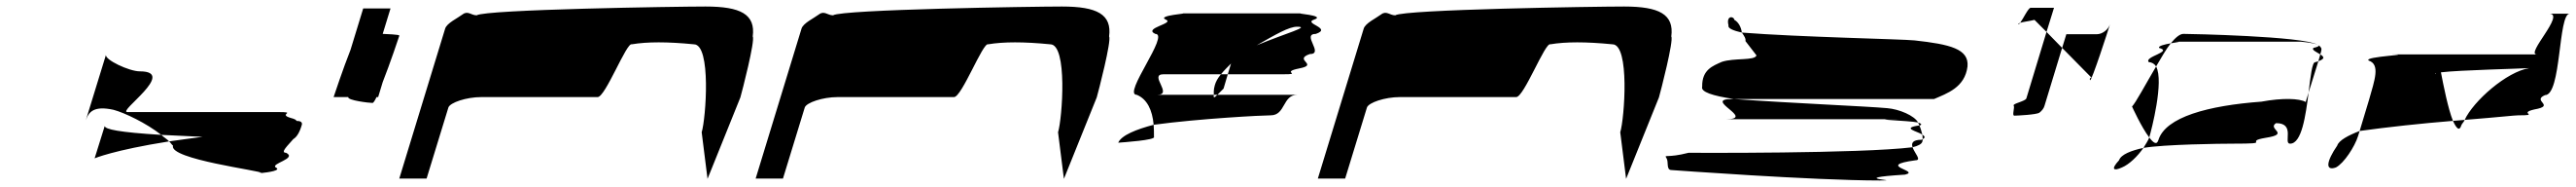

<svg xmlns="http://www.w3.org/2000/svg" viewBox="-20 -736 7923 574"><path d="M244 -367C253 -393 269 -412 329 -399C363 -390 430 -358 476 -322L603 -316C568 -311 532 -307 500 -302C505 -298 507 -293 512 -289C499 -247 786 -212 785 -205C805 -207 847 -213 828 -222C811 -234 895 -249 860 -267C840 -267 867 -291 882 -309C892 -315 901 -328 908 -352C911 -361 904 -365 892 -365C891 -368 886 -371 874 -374C833 -386 895 -392 836 -392H372C339 -392 527 -517 410 -517C377 -517 301 -553 306 -568ZM271 -250C271 -250 329 -275 500 -302C494 -309 483 -315 476 -322C345 -330 304 -339 302 -349ZM785 -205C778 -204 773 -204 778 -204H784Z M1051 -438C1048 -428 1115 -420 1126 -420C1128 -420 1133 -427 1138 -438H1143L1157 -484C1180 -542 1206 -620 1208 -626C1209 -628 1206 -630 1157 -632L1181 -710H1097L1058 -583C1035 -525 1008 -444 1006 -438Z M1208 -188H1292L1359 -406C1364 -421 1414 -438 1460 -438H1818C1842 -438 1907 -607 1923 -600C1971 -608 2032 -608 2114 -600C2168 -600 2151 -372 2138 -330L2156 -187L2257 -437C2262 -454 2303 -612 2295 -624C2304 -692 2258 -716 2150 -716C2062 -716 1473 -707 1446 -689C1429 -689 1419 -704 1403 -692C1387 -680 1354 -665 1349 -648Z M2304 -188H2388L2455 -406C2460 -421 2510 -438 2556 -438H2914C2938 -438 3003 -607 3019 -600C3067 -608 3128 -608 3210 -600C3264 -600 3247 -372 3234 -330L3252 -187L3353 -437C3358 -454 3399 -612 3391 -624C3400 -692 3354 -716 3246 -716C3158 -716 2569 -707 2542 -689C2525 -689 2515 -704 2499 -692C2483 -680 2450 -665 2445 -648Z M3419 -298C3433 -299 3536 -306 3529 -316C3529 -329 3529 -341 3528 -353C3475 -339 3429 -321 3419 -298ZM3476 -445C3508 -432 3524 -398 3528 -353C3669 -372 3862 -382 3888 -382C3934 -382 3924 -445 3970 -445H3724C3716 -437 3711 -433 3713 -445H3539C3589 -445 3512 -508 3558 -508H3735C3744 -519 3755 -530 3766 -541L3756 -508H3926C3989 -508 3915 -514 3976 -526C4038 -538 3956 -552 4008 -570C4054 -570 3981 -632 4027 -632C4079 -650 3985 -664 4022 -676C4060 -689 3955 -695 3983 -695H3615C3643 -695 3536 -689 3565 -676C3595 -664 3494 -650 3533 -632C3579 -632 3431 -445 3476 -445ZM3716 -474C3712 -460 3713 -451 3713 -445H3724L3743 -464L3756 -508H3735C3725 -496 3719 -485 3716 -474ZM3845 -597C3903 -630 3944 -654 3969 -654C4011 -654 3937 -635 3845 -597Z M4033 -188H4117L4184 -406C4189 -421 4239 -438 4285 -438H4643C4667 -438 4732 -607 4748 -600C4796 -608 4857 -608 4939 -600C4993 -600 4976 -372 4963 -330L4981 -187L5082 -437C5087 -454 5128 -612 5120 -624C5129 -692 5083 -716 4975 -716C4887 -716 4298 -707 4271 -689C4254 -689 4244 -704 4228 -692C4212 -680 4179 -665 4174 -648Z M5105 -251C5113 -239 5103 -214 5121 -214C5121 -214 5557 -182 5761 -182C5841 -182 5648 -188 5839 -200C5889 -212 5745 -227 5871 -244C5891 -244 5868 -266 5862 -284C5698 -264 5188 -267 5173 -267C5107 -250 5097 -263 5105 -251ZM5215 -470C5210 -454 5246 -442 5313 -432H5928C5967 -449 6023 -467 6031 -532C6036 -586 5977 -600 5868 -612C5831 -616 5515 -622 5337 -636C5344 -626 5350 -617 5348 -610L5382 -566C5377 -549 5313 -559 5275 -546C5249 -534 5214 -523 5215 -470ZM5296 -658C5293 -649 5311 -642 5337 -636C5335 -652 5327 -668 5314 -675C5312 -687 5288 -689 5296 -658ZM5287 -370H5818C5708 -370 5852 -366 5879 -360C5868 -381 5821 -401 5784 -404C5717 -410 5495 -419 5313 -432H5306C5215 -432 5383 -370 5287 -370ZM5879 -360C5880 -357 5882 -354 5883 -351H5885C5892 -354 5888 -357 5879 -360ZM5862 -284C5879 -288 5890 -294 5892 -301C5893 -303 5893 -306 5893 -309C5892 -308 5891 -308 5890 -307C5861 -307 5858 -296 5862 -284ZM5883 -351C5825 -343 5877 -333 5892 -323C5890 -331 5887 -342 5883 -351ZM5892 -323C5893 -318 5893 -313 5893 -309C5903 -314 5899 -318 5892 -323Z M6187 -662C6188 -661 6191 -663 6193 -666C6190 -665 6186 -663 6187 -662ZM6193 -666C6202 -669 6221 -671 6237 -675L6274 -638L6297 -712H6225C6218 -712 6202 -678 6193 -666ZM6173 -412C6177 -406 6167 -381 6175 -381C6184 -381 6243 -384 6252 -390C6260 -396 6266 -404 6268 -412L6322 -589L6274 -638L6212 -434C6209 -425 6169 -418 6173 -412ZM6322 -589 6410 -500C6418 -500 6403 -497 6408 -490C6412 -484 6465 -647 6469 -661C6463 -644 6445 -631 6429 -631H6335ZM6469 -661C6469 -661 6469 -662 6469 -662C6469 -662 6469 -661 6469 -661Z M6537 -409C6537 -409 6566 -345 6590 -314L6591 -318C6596 -335 6636 -486 6611 -532C6579 -478 6548 -420 6537 -409ZM6497 -244C6471 -216 6480 -210 6506 -222C6528 -231 6554 -256 6572 -282C6535 -274 6503 -262 6497 -244ZM6589 -545C6598 -545 6606 -540 6611 -532C6627 -559 6641 -584 6656 -603C6638 -600 6617 -595 6620 -589C6665 -577 6571 -562 6589 -545ZM6656 -603C6676 -607 6693 -608 6670 -608H7057C7054 -608 7095 -605 7107 -599C7062 -625 6715 -632 6695 -632C6684 -632 6671 -621 6656 -603ZM6572 -282C6636 -293 6811 -295 6847 -295C6976 -295 6876 -301 6948 -313C7026 -325 6951 -340 6980 -358C7041 -358 7001 -295 7023 -295C7059 -295 7071 -381 7080 -452L7071 -423C7052 -434 7000 -436 6935 -424C6772 -412 6640 -377 6618 -306C6613 -290 6603 -297 6590 -314C6586 -304 6579 -293 6572 -282ZM7095 -589C7088 -583 7105 -576 7116 -569L7119 -580C7121 -587 7118 -592 7111 -597C7113 -595 7109 -592 7095 -589ZM7107 -599C7108 -598 7110 -598 7111 -597C7110 -598 7109 -598 7107 -599ZM7100 -545C7091 -545 7086 -502 7080 -452L7110 -548ZM7110 -548C7132 -556 7127 -562 7116 -569Z M7168 -289C7135 -241 7130 -210 7164 -222C7189 -235 7222 -286 7232 -318L7237 -334C7201 -320 7173 -305 7168 -289ZM7265 -550C7301 -538 7283 -490 7266 -430L7237 -334C7323 -346 7426 -357 7524 -365C7509 -402 7495 -473 7487 -514C7546 -521 7730 -525 7759 -527C7689 -516 7587 -426 7560 -368C7673 -377 7713 -382 7725 -382C7794 -382 7722 -388 7774 -400C7842 -412 7765 -426 7807 -444C7858 -444 7847 -694 7883 -694H7820C7871 -694 7746 -569 7782 -569H7327C7423 -569 7245 -563 7265 -550ZM7471 -509C7469 -510 7470 -511 7472 -512ZM7524 -365C7535 -341 7544 -332 7550 -352C7552 -357 7558 -362 7560 -368C7551 -367 7533 -366 7524 -365Z"/></svg>

Font: bitstorm
Style: maxextobl
Weight: 400
Version: Version 0.2